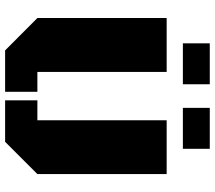

<svg xmlns="http://www.w3.org/2000/svg" viewBox="-66 -796 861 770"><g transform="rotate(90 365.0 -410.5)"><path d="M677.7 -129.4 548.3 0H381.8V-129.4H461.9V-647.9H677.7ZM268.1 -129.4H347.7V0H181.6L51.8 -129.4V-647.9H268.1ZM153.3 -820.8H317.4V-712.9H153.3ZM412.1 -820.8H576.2V-712.9H412.1Z"/></g></svg>

Font: Black Ops One [rus by aLiNcE]
Style: Regular
Weight: 400
Designer: James Grieshaber
Foundry: James Grieshaber
Version: Version 1.002;May 25, 2024;FontCreator 13.0.0.2680 64-bit